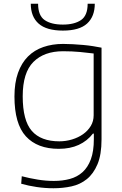

<svg xmlns="http://www.w3.org/2000/svg" viewBox="-20 -784 649 1023"><path d="M265 219Q220 219 176 212.5Q132 206 93 195L96 155Q138 166 181.5 173Q225 180 267 180Q313 180 352 169.5Q391 159 419.5 133.5Q448 108 464 65Q480 22 480 -43V-72H475Q445 -33 399.5 -12Q354 9 293 9Q179 9 118 -57.5Q57 -124 57 -270Q57 -343 76 -396Q95 -449 129 -483Q163 -517 211 -533.5Q259 -550 316 -550Q340 -550 367.5 -548.5Q395 -547 423 -544.5Q451 -542 476 -538Q501 -534 521 -530V-42Q521 40 499.5 91Q478 142 442.5 170.5Q407 199 361 209Q315 219 265 219ZM296 -31Q331 -31 364 -41Q397 -51 422.5 -69Q448 -87 463.5 -112.5Q479 -138 479 -170V-499Q449 -503 406.5 -507Q364 -511 316 -511Q215 -511 158 -454Q101 -397 101 -271Q101 -142 149.5 -86.5Q198 -31 296 -31ZM315 -621Q228 -621 186 -658Q144 -695 144 -764H183Q183 -701 218 -677Q253 -653 315 -653Q376 -653 411.5 -677Q447 -701 447 -764H485Q485 -696 444 -658.5Q403 -621 315 -621Z"/></svg>

Font: Encode Sans Wide
Style: Thin
Weight: 100
Designer: Pablo Impallari, Andres Torresi
Foundry: Pablo Impallari, Andres Torresi
Version: Version 1.000; ttfautohint (v1.00) -l 8 -r 50 -G 200 -x 14 -